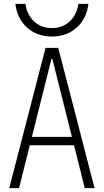

<svg xmlns="http://www.w3.org/2000/svg" viewBox="-20 -979 540 999"><path d="M28 0 217 -730H283L472 0H421L252 -674H248L79 0ZM114 -223V-267H386V-223ZM250 -789Q173 -789 121 -835.5Q69 -882 60 -959H112Q121 -901 158 -867Q195 -833 250 -833Q305 -833 342 -867Q379 -901 388 -959H440Q431 -882 379 -835.5Q327 -789 250 -789Z"/></svg>

Font: M PLUS Code Latin Light
Style: Regular
Weight: 300
Designer: Coji Morishita
Foundry: UNDERFOREST DESIGN
Version: Version 1.002; ttfautohint (v1.8.3)